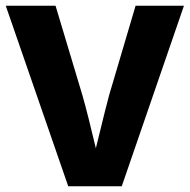

<svg xmlns="http://www.w3.org/2000/svg" viewBox="-22 -647 659 667"><path d="M215 0 -2 -627H171L264 -317Q273 -286 286 -234.5Q299 -183 311 -132Q333 -223 342.5 -260Q352 -297 357 -316L449 -627H617L401 0Z"/></svg>

Font: Blinker
Style: Bold
Weight: 700
Designer: Juergen Huber
Foundry: supertype
Version: Version 1.015;PS 1.15;hotconv 1.0.88;makeotf.lib2.5.647800; 